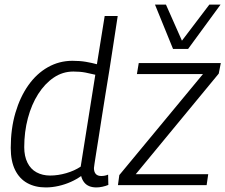

<svg xmlns="http://www.w3.org/2000/svg" viewBox="-20 -810 986 840"><path d="M402 10Q384 10 370.5 4.5Q357 -1 348 -12.5Q339 -24 335 -40Q316 -26 290.5 -14.5Q265 -3 236.5 3.5Q208 10 180 10Q134 10 99.5 -9Q65 -28 46 -66.5Q27 -105 27 -163Q27 -247 47.5 -316.5Q68 -386 104 -437Q140 -488 189.5 -516Q239 -544 297 -544Q330 -544 356 -539.5Q382 -535 404 -529L438 -740H495Q486 -682 477 -622.5Q468 -563 459 -506Q450 -449 441 -395.5Q432 -342 425 -295Q418 -248 411.5 -208Q405 -168 400.5 -139Q396 -110 393.5 -94Q391 -78 391 -75Q391 -58 399 -49Q407 -40 423 -40Q431 -40 438.5 -41.5Q446 -43 453 -46L454 -1Q442 4 428 7Q414 10 402 10ZM199 -42Q234 -42 270 -52.5Q306 -63 333 -81L397 -483Q377 -488 354 -492.5Q331 -497 301 -497Q254 -497 215 -470.5Q176 -444 147 -398.5Q118 -353 102 -293Q86 -233 86 -166Q86 -127 100 -98.5Q114 -70 140 -56Q166 -42 199 -42ZM496 0 502 -44 868 -486H579L587 -534H946L937 -488L574 -48H891L884 0ZM945 -790 803 -596H737L658 -790H706L776 -632L896 -790Z"/></svg>

Font: Georama ExtraCondensed Thin Light
Style: Italic
Weight: 300
Italic angle: -9°
Version: Version 1.001